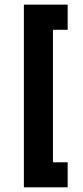

<svg xmlns="http://www.w3.org/2000/svg" viewBox="-20 -760 356 820"><path d="M82 40V-740.2H269V-632.8H206.1V-66.9H269V40Z"/></svg>

Font: Rawline
Style: Bold
Weight: 700
Designer: Matt McInerney, Pablo Impallari, Rodrigo Fuenzalida
Foundry: Matt McInerney, Pablo Impallari, Rodrigo Fuenzalida
Version: Version 4.020;PS 004.020;hotconv 1.0.88;makeotf.lib2.5.64775